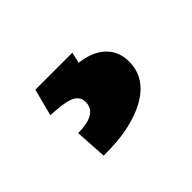

<svg xmlns="http://www.w3.org/2000/svg" viewBox="-59 -120 463 463"><g transform="rotate(-45 173.0 111.5)"><path d="M145 104C145 134 116 144 79 144L84 226C118 226 147 224 172 218C234 204 288 172 288 109C288 59 252 31 200 25L206 -3H80L62 66C106 69 145 71 145 104Z"/></g></svg>

Font: Asimov
Style: XWid
Weight: 500
Designer: Google
Version: Version 2.000980; 2014